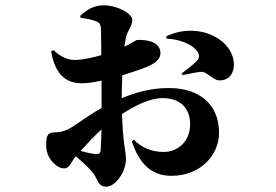

<svg xmlns="http://www.w3.org/2000/svg" viewBox="-20 -621 1040 724"><path d="M608 -475C649 -475 710 -455 727 -422C734 -408 730 -400 719 -388C710 -378 679 -355 665 -344L669 -338C687 -341 722 -350 742 -350C759 -350 785 -319 805 -318C844 -316 862 -345 862 -377C862 -441 801 -495 721 -504C674 -509 633 -497 607 -484ZM236 -133C219 -126 207 -122 189 -122C162 -122 154 -114 154 -74C154 -50 162 -26 181 -7C193 5 206 14 223 14C241 14 248 -9 266 -32C284 -16 303 0 326 25C349 49 346 83 380 83C418 83 455 23 455 -20C455 -50 444 -74 440 -191C491 -224 545 -251 593 -251C672 -251 697 -200 697 -153C697 -88 651 -48 597 -48C545 -48 508 -70 485 -94L477 -88C501 -17 541 42 626 42C738 42 806 -38 806 -120C806 -232 727 -289 617 -289C548 -289 494 -273 439 -251V-266L441 -337C482 -350 527 -364 551 -377C574 -389 586 -404 585 -423C582 -475 504 -471 496 -470C492 -469 478 -459 449 -445L455 -481C461 -506 479 -524 479 -545C479 -571 421 -601 371 -601C334 -601 308 -585 282 -561L284 -554C309 -550 329 -547 344 -540C357 -534 360 -530 361 -502L362 -413C330 -404 295 -396 269 -395C238 -394 214 -403 181 -432L173 -427C188 -337 232 -307 288 -307C309 -307 337 -311 363 -317V-289V-214C308 -183 256 -142 236 -133ZM363 -133 360 -58C359 -45 356 -38 339 -40C326 -42 307 -45 284 -52C305 -75 334 -107 363 -133Z"/></svg>

Font: Source Han Serif KR Heavy
Style: Regular
Weight: 900
Designer: Ryoko NISHIZUKA 西塚涼子 (kana & ideographs); Frank Grießhammer (Latin, Greek & Cyrillic); Wenlong ZHANG 张文龙 (bopomofo); San
Foundry: Adobe
Version: Version 2.001;hotconv 1.1.0;makeotfexe 2.6.0